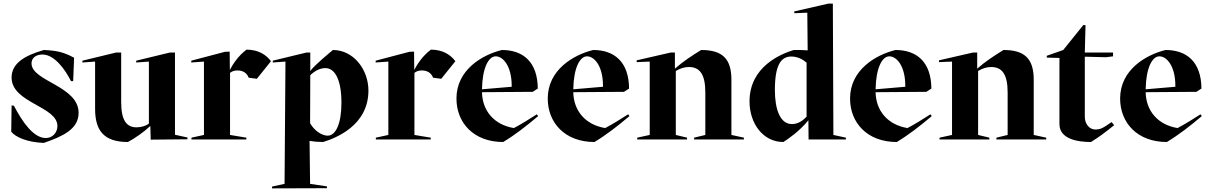

<svg xmlns="http://www.w3.org/2000/svg" viewBox="-20 -770 6675 1060"><path d="M42 -43C65 -13 132 16 222 19C329 -18 414 -58 414 -147C414 -296 154 -321 154 -420C154 -452 181 -469 214 -469C281 -469 340 -386 372 -322H384L389 -451C330 -484 288 -491 222 -494C111 -462 44 -418 44 -342C44 -201 297 -184 297 -74C297 -40 272 -8 233 -8C165 -8 104 -96 57 -186L44 -188Z M812 1 1015 -1V-11L946 -26V-480H918L732 -435V-425L802 -430V-88C788 -76 761 -67 734 -67C681 -67 649 -102 649 -206V-480H621L435 -435V-425L505 -430V-170C505 -56 547 14 686 14C724 -6 773 -40 808 -73H810Z M1291 -381C1318 -381 1342 -370 1353 -341L1398 -335L1476 -432C1451 -466 1408 -496 1341 -496C1294 -461 1264 -413 1249 -384L1248 -485L1222 -484L1036 -435V-425L1106 -430V-25L1037 -10V0H1340V-10L1250 -25V-368C1264 -379 1279 -381 1291 -381Z M1551 245 1482 260V270L1785 269V259L1692 245L1689 8C1713 12 1738 14 1764 14C1832 -7 2014 -76 2014 -270C2014 -387 1931 -494 1818 -494C1799 -478 1718 -412 1693 -378V-480H1672L1486 -435V-425L1556 -430ZM1692 -90 1693 -355C1721 -381 1748 -394 1777 -394C1824 -394 1865 -340 1865 -202C1865 -86 1833 -21 1789 -21C1758 -21 1716 -47 1692 -90Z M2309 -381C2336 -381 2360 -370 2371 -341L2416 -335L2494 -432C2469 -466 2426 -496 2359 -496C2312 -461 2282 -413 2267 -384L2266 -485L2240 -484L2054 -435V-425L2124 -430V-25L2055 -10V0H2358V-10L2268 -25V-368C2282 -379 2297 -381 2309 -381Z M2500 -226C2500 -93 2594 14 2758 14C2823 -25 2886 -74 2951 -129L2944 -139C2903 -113 2861 -86 2817 -63C2708 -81 2643 -158 2641 -261L2921 -263L2949 -281C2948 -430 2866 -494 2751 -494C2641 -467 2500 -384 2500 -226ZM2641 -277C2643 -393 2676 -459 2717 -459C2756 -459 2805 -408 2805 -295V-291Z M3004 -226C3004 -93 3098 14 3262 14C3327 -25 3390 -74 3455 -129L3448 -139C3407 -113 3365 -86 3321 -63C3212 -81 3147 -158 3145 -261L3425 -263L3453 -281C3452 -430 3370 -494 3255 -494C3145 -467 3004 -384 3004 -226ZM3145 -277C3147 -393 3180 -459 3221 -459C3260 -459 3309 -408 3309 -295V-291Z M3874 -259V-25L3812 -10V0H4087V-10L4018 -25V-330C4018 -446 3968 -494 3851 -494C3802 -464 3750 -430 3706 -391V-480H3683L3495 -437V-427L3567 -430V-25L3498 -10V0H3773V-10L3711 -25V-378C3736 -393 3759 -400 3783 -400C3844 -400 3874 -359 3874 -259Z M4578 -750H4553L4365 -707V-697L4437 -700L4439 -492C4417 -494 4392 -494 4362 -494C4294 -473 4118 -404 4118 -210C4118 -89 4192 14 4305 14C4327 0 4393 -44 4443 -106L4444 0H4650V-10L4581 -25ZM4258 -273C4258 -410 4291 -458 4349 -458C4384 -458 4414 -441 4433 -424V-126C4402 -92 4372 -85 4352 -85C4287 -85 4258 -166 4258 -273Z M4673 -226C4673 -93 4767 14 4931 14C4996 -25 5059 -74 5124 -129L5117 -139C5076 -113 5034 -86 4990 -63C4881 -81 4816 -158 4814 -261L5094 -263L5122 -281C5121 -430 5039 -494 4924 -494C4814 -467 4673 -384 4673 -226ZM4814 -277C4816 -393 4849 -459 4890 -459C4929 -459 4978 -408 4978 -295V-291Z M5543 -259V-25L5481 -10V0H5756V-10L5687 -25V-330C5687 -446 5637 -494 5520 -494C5471 -464 5419 -430 5375 -391V-480H5352L5164 -437V-427L5236 -430V-25L5167 -10V0H5442V-10L5380 -25V-378C5405 -393 5428 -400 5452 -400C5513 -400 5543 -359 5543 -259Z M5759 -452 5829 -450V-85C5829 -2 5930 14 6003 14C6053 -17 6079 -37 6131 -79L6117 -96C6069 -63 6057 -55 6025 -55C5996 -56 5968 -84 5969 -128V-457L6087 -454L6125 -459V-480H5969L5973 -631L5961 -632L5850 -494L5759 -462Z M6164 -226C6164 -93 6258 14 6422 14C6487 -25 6550 -74 6615 -129L6608 -139C6567 -113 6525 -86 6481 -63C6372 -81 6307 -158 6305 -261L6585 -263L6613 -281C6612 -430 6530 -494 6415 -494C6305 -467 6164 -384 6164 -226ZM6305 -277C6307 -393 6340 -459 6381 -459C6420 -459 6469 -408 6469 -295V-291Z"/></svg>

Font: Mazius Display
Style: Bold
Weight: 700
Designer: Alberto Casagrande & Collletttivo
Foundry: Collletttivo
Version: Version 2.000;Glyphs 3.2 (3221)